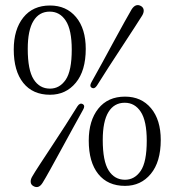

<svg xmlns="http://www.w3.org/2000/svg" viewBox="-20 -733 696 768"><path d="M180 -711Q245.5 -711 284.2 -664.5Q323 -618 323 -537.5Q323 -450 283.2 -402Q243.5 -354 180 -354Q111 -354 73 -401.5Q35 -449 35 -535Q35 -615 73.2 -663Q111.5 -711 180 -711ZM267 -534.5Q267 -613.5 243.2 -650Q219.5 -686.5 179 -686.5Q136.5 -686.5 113.8 -649.2Q91 -612 91 -537.5Q91 -453 114.5 -415.8Q138 -378.5 180 -378.5Q218.5 -378.5 242.8 -414Q267 -449.5 267 -534.5ZM368 -391Q358 -375.5 347 -382Q336.5 -388 346 -404.5Q365 -438 388.5 -481.2Q412 -524.5 435.5 -567.8Q459 -611 478 -645.2Q497 -679.5 506.5 -695.5Q523 -721 544.5 -708.5Q554 -702.5 554.8 -692.2Q555.5 -682 548.5 -670.5Q539.5 -656 518.2 -623.2Q497 -590.5 469.8 -549Q442.5 -507.5 415.5 -465.8Q388.5 -424 368 -391ZM289.5 -307.5Q299.5 -323 311 -316.5Q322 -310 312 -293.5Q294 -261 270.2 -217.8Q246.5 -174.5 222.8 -131Q199 -87.5 179.8 -52.8Q160.5 -18 150.5 -2Q134.5 24 113 11Q103.5 5.5 102.8 -5Q102 -15.5 109 -27Q117.5 -42 139.2 -75.2Q161 -108.5 188.5 -150.2Q216 -192 243 -233.8Q270 -275.5 289.5 -307.5ZM480 -346.5Q545.5 -346.5 584.2 -300Q623 -253.5 623 -173Q623 -85.5 583.2 -37.5Q543.5 10.5 480 10.5Q411 10.5 373 -37Q335 -84.5 335 -170.5Q335 -250.5 373.2 -298.5Q411.5 -346.5 480 -346.5ZM567 -170Q567 -249 543.2 -285.5Q519.5 -322 479 -322Q436.5 -322 413.8 -284.8Q391 -247.5 391 -173Q391 -88.5 414.5 -51.2Q438 -14 480 -14Q518.5 -14 542.8 -49.5Q567 -85 567 -170Z"/></svg>

Font: Fraunces 72pt Soft Light
Style: Regular
Weight: 300
Version: Version 1.000;[b76b70a41]